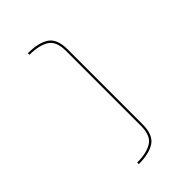

<svg xmlns="http://www.w3.org/2000/svg" viewBox="-212 -786 853 853"><g transform="rotate(-45 214.5 -359.5)"><path d="M272 -124Q272 -58 236 -34.5Q200 -11 135 -11V-21Q194 -21 228 -42Q262 -63 262 -124V-595Q262 -656 228.5 -677Q195 -698 135 -698V-708Q201 -708 236.5 -684.5Q272 -661 272 -595Z"/></g></svg>

Font: Bungee Hairline
Style: Regular
Weight: 400
Designer: David Jonathan Ross
Foundry: David Jonathan Ross
Version: Version 1.001;PS 1.0;hotconv 1.0.72;makeotf.lib2.5.5900